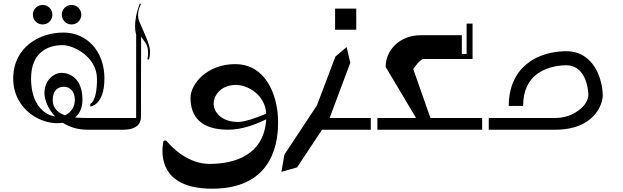

<svg xmlns="http://www.w3.org/2000/svg" viewBox="-20 -785 3768 1162"><path d="M238 -637C271 -637 297 -663 297 -696C297 -729 271 -755 238 -755C205 -755 179 -729 179 -696C179 -663 205 -637 238 -637ZM413 -637C446 -637 472 -663 472 -696C472 -729 446 -755 413 -755C380 -755 354 -729 354 -696C354 -663 380 -637 413 -637ZM505 -71C491 -71 464 -71 434 -74C462 -97 479 -133 479 -181C479 -314 399 -344 353 -344C305 -344 249 -299 249 -221C249 -182 270 -126 314 -80C251 -89 168 -149 168 -310C168 -485 292 -512 358 -512C424 -512 567 -443 567 -306C567 -168 526 -156 526 -156L527 -140C527 -140 612 -147 612 -311C612 -475 506 -588 363 -588C220 -588 60 -500 60 -310C60 -119 236 -22 360 -42C399 -17 448 0 509 0H731V-71ZM367 -260C397 -260 433 -238 433 -181C433 -139 410 -103 373 -87C333 -102 299 -129 299 -179C299 -238 331 -260 367 -260Z M824 -653C801 -707 833 -759 833 -759L827 -765C779 -644 804 -576 804 -576V-71H691V0H729C793 0 833 -26 833 -78L834 -564C835 -562 839 -555 859 -528C888 -489 872 -427 872 -427L880 -424C880 -424 888 -434 888 -476C888 -517 846 -599 824 -653Z M1660 -103C1659 -113 1658 -122 1656 -132C1634 -266 1558 -397 1404 -397C1232 -397 1133 -276 1133 -193C1133 -81 1194 0 1361 0C1441 0 1522 -29 1591 -63C1579 147 1409 207 1249 207C1119 207 1024 111 989 69C982 62 969 65 968 75C955 148 946 357 1264 357C1649 357 1663 50 1663 -47C1663 -65 1662 -84 1660 -103ZM1273 -157C1273 -207 1316 -271 1408 -271C1480 -271 1586 -210 1591 -97C1527 -70 1461 -47 1420 -47C1320 -47 1273 -107 1273 -157Z M2136 -733H2008V-605H2136ZM2264 -71H1975L2100 -405L2078 -500L2010 -443L1898 -147L1701 151L1683 255L1778 228L1929 0H2264Z M2224 -71H2498L2314 -380C2314 -482 2399 -572 2527 -572H2775V-458H2804V-642H2840V-428H2543C2522 -428 2481 -367 2481 -367L2585 -71H2938V0H2224Z M2898 -71V0H3343C3411 0 3504 -14 3569 -80C3612 -124 3628 -176 3628 -209C3628 -239 3620 -300 3592 -357C3574 -392 3552 -418 3525 -438C3492 -463 3452 -475 3407 -475C3368 -475 3271 -470 3187 -412C3128 -372 3059 -292 3059 -144H3146C3146 -233 3176 -300 3236 -341C3300 -385 3376 -390 3407 -390C3456 -390 3491 -366 3516 -318C3537 -274 3541 -225 3541 -209C3541 -200 3536 -169 3508 -140C3473 -104 3416 -71 3343 -71Z"/></svg>

Font: Am-Hal
Style: Regular
Weight: 400
Designer: Multible Designers
Foundry: Kief Type Foundry
Version: Version 1.000;PS 001.000;hotconv 1.0.88;makeotf.lib2.5.64775